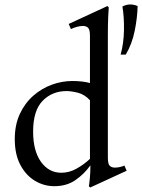

<svg xmlns="http://www.w3.org/2000/svg" viewBox="-20 -817 635 858"><path d="M527 -788Q560 -805 595 -790Q594 -739 582 -679.5Q570 -620 542 -573H519Q533 -623 534 -682.5Q535 -742 527 -788ZM536 -77 546 -54 383 21 377 15Q379 6 381.5 -20.5Q384 -47 384 -77H383Q357 -40 317.5 -12.5Q278 15 223 15Q176 15 135.5 -9.5Q95 -34 70.5 -81Q46 -128 46 -195Q46 -259 68.5 -307.5Q91 -356 128.5 -389Q166 -422 211.5 -438.5Q257 -455 303 -455Q349 -455 382 -446V-657Q382 -685 373.5 -693Q365 -701 351 -701Q338 -701 323.5 -697Q309 -693 297 -687L287 -710L460 -790L466 -784Q465 -776 463.5 -741Q462 -706 462 -658V-112Q462 -84 470.5 -76Q479 -68 493 -68Q514 -68 536 -77ZM254 -45Q289 -45 321.5 -63Q354 -81 382 -107V-369Q358 -395 328.5 -402.5Q299 -410 277 -410Q213 -410 170.5 -366.5Q128 -323 128 -229Q128 -143 163 -94Q198 -45 254 -45Z"/></svg>

Font: Bona Nova SC
Style: Regular
Weight: 400
Designer: Mateusz Machalski
Foundry: Capitalics
Version: Version 4.001; ttfautohint (v1.8.4.7-5d5b)